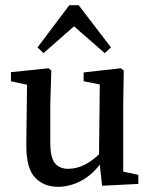

<svg xmlns="http://www.w3.org/2000/svg" viewBox="-20 -706 581 737"><path d="M203 11Q147 11 113.5 -25.5Q80 -62 81 -153L84 -396L106 -376L22 -394V-429L167 -444L177 -435L173 -306V-160Q173 -102 190.5 -80Q208 -58 242 -58Q310 -58 375 -129L390 -90H375Q338 -37 293.5 -13Q249 11 203 11ZM372 7 360 -100 363 -382 301 -394V-428L444 -444L455 -435L453 -306V-47L511 -35V0ZM382 -502 224 -640H304L147 -502L124 -524L246 -686H282L406 -524Z"/></svg>

Font: Lisu Bosa Medium
Style: Regular
Weight: 500
Designer: David Morse, Annie Olsen, Victor Gaultney, Frank Grießhammer (Latin)
Foundry: SIL International
Version: Version 2.000